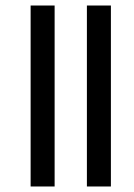

<svg xmlns="http://www.w3.org/2000/svg" viewBox="-20 -676 485 696"><path d="M295 0V-656H382V0ZM91 0V-656H178V0Z"/></svg>

Font: Khand Medium
Style: Regular
Weight: 500
Designer: Devanagari: Sanchit Sawaria, Jyotish Sonowal; Latin: Satya Rajpurohit
Foundry: Indian Type Foundry
Version: Version 1.100;PS 1.0;hotconv 1.0.78;makeotf.lib2.5.61930; tt